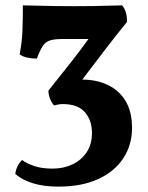

<svg xmlns="http://www.w3.org/2000/svg" viewBox="-20 -523 550 714"><path d="M197 171Q143 171 102.5 158.5Q62 146 37 124Q38 111 44.5 97Q51 83 62 72Q80 85 107.5 94.5Q135 104 176 104Q216 104 249 88.5Q282 73 302 43.5Q322 14 322 -28Q322 -76 295.5 -106Q269 -136 213 -136Q205 -136 197 -134.5Q189 -133 181 -131Q171 -142 165.5 -157.5Q160 -173 160 -186Q209 -247 245.5 -293.5Q282 -340 309 -378H213Q184 -378 167 -373Q150 -368 139.5 -352.5Q129 -337 117 -305Q101 -305 83 -308.5Q65 -312 53 -321Q62 -368 63.5 -410.5Q65 -453 65 -503Q85 -503 115 -502Q145 -501 181 -500.5Q217 -500 256 -500Q294 -500 327.5 -500.5Q361 -501 388.5 -502Q416 -503 434 -503Q444 -491 448.5 -475Q453 -459 452 -441Q416 -397 372.5 -340.5Q329 -284 286 -227Q340 -227 382 -206.5Q424 -186 447.5 -146.5Q471 -107 471 -47Q471 16 438.5 65.5Q406 115 345 143Q284 171 197 171Z"/></svg>

Font: Vollkorn
Style: Bold
Weight: 700
Designer: Friedrich Althausen
Foundry: Friedrich Althausen
Version: Version 5.000